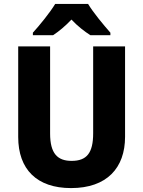

<svg xmlns="http://www.w3.org/2000/svg" viewBox="-20 -1002 731 981"><path d="M430 -982H262C237 -940 182 -872 148 -835V-822H251C280 -841 313 -868 345 -902C377 -868 412 -841 442 -822H544V-835C508 -876 457 -937 430 -982ZM619 -303V-765H456V-321C456 -220 423 -180 346 -180C274 -180 236 -217 236 -320V-765H73V-302C73 -137 168 -41 343 -41C526 -41 619 -144 619 -303Z"/></svg>

Font: Noto Sans Tamil UI SemiCondensed ExtraBold
Style: Regular
Weight: 800
Width: 4
Designer: Jelle Bosma - Monotype Design Team
Foundry: Monotype Imaging Inc.
Version: Version 2.004